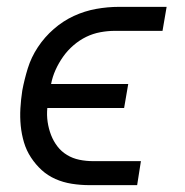

<svg xmlns="http://www.w3.org/2000/svg" viewBox="-20 -540 540 560"><path d="M380 0H241Q215 0 189.5 -4Q164 -8 141.5 -18Q119 -28 101.5 -44Q84 -60 70.5 -80.5Q57 -101 50 -124.5Q43 -148 40.5 -173Q38 -198 39.5 -224Q41 -250 45 -276Q51 -308 61 -340.5Q71 -373 90.5 -402.5Q110 -432 137 -455.5Q164 -479 195.5 -493.5Q227 -508 260.5 -514Q294 -520 327 -520H466L454 -450H315Q294 -450 272.5 -446Q251 -442 231.5 -432.5Q212 -423 194.5 -408Q177 -393 164 -374.5Q151 -356 142 -336Q133 -316 129 -295H354L342 -225H118Q116 -204 119 -184Q122 -164 129 -146Q136 -128 147.5 -113Q159 -98 175.5 -88Q192 -78 211.5 -74Q231 -70 252 -70H391Z"/></svg>

Font: Iosevka Term Curly
Style: Italic
Weight: 400
Italic angle: -9°
Designer: Belleve Invis
Foundry: Belleve Invis
Version: Version 32.3.0